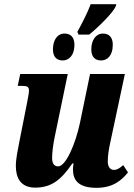

<svg xmlns="http://www.w3.org/2000/svg" viewBox="-20 -891 645 921"><path d="M351 -738 357 -725H408C452 -761 525 -832 536 -863L538 -871H415C400 -830 375 -782 351 -738ZM281 -601C307 -601 337 -621 337 -677C337 -713 318 -730 290 -730C255 -730 234 -699 234 -654C234 -618 252 -601 281 -601ZM465 -601C492 -601 521 -621 521 -677C521 -713 502 -730 474 -730C440 -730 418 -699 418 -654C418 -618 436 -601 465 -601ZM443 10C523 10 564 -27 594 -64L571 -99C554 -84 542 -76 526 -76C509 -76 497 -91 497 -116C497 -146 502 -174 508 -203L579 -536H412L363 -299C342 -201 296 -93 259 -93C239 -93 230 -108 230 -133C230 -159 235 -200 243 -237L305 -536H77L65 -479H87C111 -479 119 -474 119 -457C119 -441 114 -423 108 -389L73 -212C66 -176 56 -130 56 -95C56 -39 78 9 149 9C229 9 275 -31 327 -107H333C331 -98 330 -87 330 -78C330 -30 353 10 443 10Z"/></svg>

Font: Noto Serif ExtraCondensed Black
Style: Italic
Weight: 900
Width: 2
Italic angle: -12°
Designer: Monotype Design Team
Foundry: Monotype Imaging Inc.
Version: Version 2.014